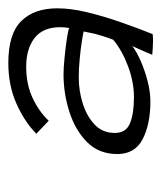

<svg xmlns="http://www.w3.org/2000/svg" viewBox="18 -768 396 473"><g transform="rotate(-90 216.5 -531.0)"><path d="M318.5 -354.5Q321 -360.5 328.5 -378Q336 -395.5 340 -403.5Q327 -393.5 304 -383.2Q281 -373 254 -366Q227 -359 203.5 -359Q147.5 -359 110.8 -378Q74 -397 74 -440.5Q74 -485.5 103.2 -514.8Q132.5 -544 177.8 -558.5Q223 -573 270.5 -573Q286.5 -573 311.5 -570.5Q336.5 -568 358.2 -564.8Q380 -561.5 384.5 -559Q386.5 -570 386.5 -581Q386.5 -623.5 360 -644.2Q333.5 -665 289 -665Q245.5 -665 211.8 -649Q178 -633 156 -609.5L124 -640Q153.5 -669 198.2 -689Q243 -709 298.5 -709Q370 -709 401.5 -677.2Q433 -645.5 433 -588.5Q433 -556 423.8 -516.8Q414.5 -477.5 400 -435.5Q385.5 -393.5 369.5 -353.5Q368 -353 362 -352.8Q356 -352.5 352.5 -352.5Q344 -352.5 333.8 -353.2Q323.5 -354 318.5 -354.5ZM214 -399.5Q251.5 -399.5 290.2 -414Q329 -428.5 355.5 -450.5Q361 -464.5 364.2 -475Q367.5 -485.5 370 -495Q371.5 -502 373 -509Q374.5 -516 376 -523.5Q370 -525 351 -528Q332 -531 307.8 -533.2Q283.5 -535.5 262 -535.5Q230.5 -535.5 199 -525.8Q167.5 -516 146.8 -496.5Q126 -477 126 -446.5Q126 -419 150 -409.2Q174 -399.5 214 -399.5Z"/></g></svg>

Font: Grandstander Thin ExtraLight
Style: Italic
Weight: 250
Italic angle: -15°
Version: Version 1.200